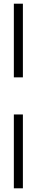

<svg xmlns="http://www.w3.org/2000/svg" viewBox="-20 -810 199 1040"><path d="M104 -391H55V-790H104ZM55 -190H104V210H55Z"/></svg>

Font: Georama SemiCondensed Light
Style: Regular
Weight: 300
Width: 4
Designer: Jean-Baptiste Levee
Foundry: Production Type
Version: Version 1.000